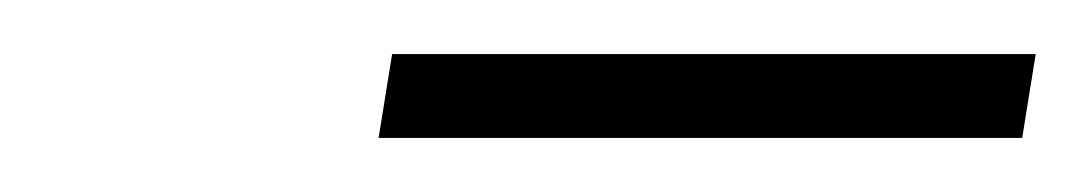

<svg xmlns="http://www.w3.org/2000/svg" viewBox="-20 -729 403 71"><path d="M120 -678 125 -709H363L358 -678Z"/></svg>

Font: Georama ExtraLight
Style: Italic
Weight: 200
Italic angle: -9°
Designer: Jean-Baptiste Levee
Foundry: Production Type
Version: Version 1.000